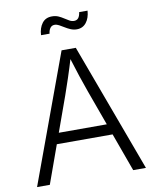

<svg xmlns="http://www.w3.org/2000/svg" viewBox="-98 -997 862 1071"><g transform="rotate(-10 332.5 -461.5)"><path d="M23.9 0 291 -727.5H371.6L640.6 0H568.4L395.5 -476.6Q380.9 -516.6 363.5 -569.1Q346.2 -621.6 323.2 -695.8H338.9Q316.4 -621.1 298.8 -568.1Q281.2 -515.1 267.6 -476.6L96.2 0ZM148.9 -216.3V-277.3H515.6V-216.3ZM396 -828.1Q377.4 -828.1 360.8 -835.2Q344.2 -842.3 329.8 -851.3Q315.4 -860.4 302.2 -867.4Q289.1 -874.5 277.3 -874.5Q260.7 -874.5 251.7 -861.6Q242.7 -848.6 241.2 -830.6H192.9Q194.8 -870.6 214.4 -897Q233.9 -923.3 270.5 -923.3Q291 -923.3 306.9 -916.3Q322.8 -909.2 336.4 -900.1Q350.1 -891.1 362.8 -884Q375.5 -877 388.7 -877Q403.8 -877 412.6 -887.2Q421.4 -897.5 424.8 -920.4H472.2Q469.2 -878.4 449.2 -853.3Q429.2 -828.1 396 -828.1Z"/></g></svg>

Font: Inter 18pt Light
Style: Regular
Weight: 300
Designer: Rasmus Andersson
Foundry: rsms
Version: Version 4.001;git-66647c0bb